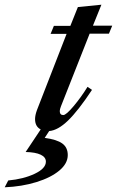

<svg xmlns="http://www.w3.org/2000/svg" viewBox="-121 -549 497 816"><path d="M138 -97Q133 -84 133 -77Q133 -60 148 -60Q160 -60 192 -98Q224 -136 251 -180L270 -167Q211 -78 168 -36.5Q125 5 88 8L69 37Q121 44 144 61Q167 78 167 110Q167 146 131 176Q95 206 33.5 225Q-28 244 -101 247L-86 218Q-21 212 26.5 189.5Q74 167 74 138Q74 119 52 108.5Q30 98 -12 97L52 1Q28 -11 28 -43Q28 -59 36 -81L162 -405H94L108 -439H178L210 -519L310 -529L274 -440H356L342 -406H260Z"/></svg>

Font: Ibarra Real Nova SemiBold
Style: Italic
Weight: 600
Italic angle: -22°
Designer: Jose Maria Ribagorda & Octavio Pardo
Foundry: Octavio Pardo
Version: Version 1.014